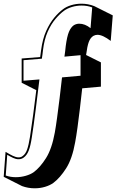

<svg xmlns="http://www.w3.org/2000/svg" viewBox="-62 -781 634 1037"><path d="M-32 39Q-9 53 8 61Q25 69 38 69Q52 69 60 62Q76 51 84.5 26.5Q93 2 100 -42Q108 -94 117 -160Q126 -226 134 -294L55 -334V-465L155 -473L160 -510Q168 -571 187.5 -614Q207 -657 231 -685.5Q255 -714 278 -731Q296 -745 322.5 -753Q349 -761 378 -761Q414 -761 447 -748L547 -698L536 -560Q515 -576 497 -584.5Q479 -593 464 -593Q453 -593 442 -587Q426 -577 417.5 -554Q409 -531 403 -484L483 -444V-313L382 -304Q376 -249 369.5 -194Q363 -139 356.5 -92Q350 -45 344 -13Q328 77 295 128.5Q262 180 226 207Q208 220 181.5 228Q155 236 125 236Q90 236 57 224L-42 174ZM-31 167Q-5 176 23 176Q51 176 77 168.5Q103 161 120 149Q155 123 186.5 73Q218 23 234 -65Q240 -98 246.5 -146.5Q253 -195 260 -251Q267 -307 273 -363L373 -372V-483L286 -475Q288 -490 290 -504.5Q292 -519 293 -532Q300 -585 310.5 -609.5Q321 -634 337 -645Q351 -653 366 -653Q397 -653 427 -629L436 -741Q410 -751 379 -751Q352 -751 327 -743.5Q302 -736 284 -723Q262 -707 238 -679Q214 -651 195.5 -609.5Q177 -568 170 -509Q169 -499 167.5 -487.5Q166 -476 164 -464L65 -456V-345L151 -352Q141 -270 130.5 -187Q120 -104 110 -40Q103 7 93 32.5Q83 58 66 70Q54 79 38 79Q24 79 9 72Q-6 65 -23 55Z"/></svg>

Font: Rampart One
Style: Regular
Weight: 400
Designer: Fontworks Inc.
Foundry: Fontworks Inc.
Version: Version 1.100